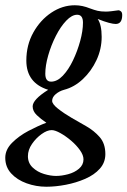

<svg xmlns="http://www.w3.org/2000/svg" viewBox="-67 -436 484 729"><path d="M109 273Q70 273 34 260Q-2 247 -24.5 222.5Q-47 198 -47 163Q-47 132 -21 106Q5 80 41 61Q77 42 109 30Q88 16 72.5 1Q57 -14 57 -32Q57 -58 116 -95Q33 -121 33 -206Q33 -265 59.5 -312.5Q86 -360 128 -388Q170 -416 217 -416Q232 -416 246 -413Q260 -410 275 -404Q291 -398 303.5 -395Q316 -392 335 -392Q344 -392 356.5 -393.5Q369 -395 383 -397Q387 -397 392 -393Q397 -389 397 -379Q397 -345 372 -345Q363 -345 346 -349.5Q329 -354 304 -364Q319 -342 319 -296Q319 -250 299.5 -208Q280 -166 247.5 -135.5Q215 -105 176 -95Q158 -90 144.5 -78.5Q131 -67 131 -53Q131 -41 153 -23.5Q175 -6 205 11.5Q235 29 260 43Q290 60 311.5 84.5Q333 109 333 149Q333 181 312 204.5Q291 228 256.5 243Q222 258 183 265.5Q144 273 109 273ZM127 -126Q150 -126 171.5 -148.5Q193 -171 210 -206.5Q227 -242 237.5 -280.5Q248 -319 248 -350Q248 -380 226 -380Q206 -380 184.5 -357.5Q163 -335 145 -299.5Q127 -264 116 -225.5Q105 -187 105 -156Q105 -126 127 -126ZM146 232Q167 232 191.5 225.5Q216 219 233 204.5Q250 190 250 169Q250 153 236.5 134Q223 115 203 98Q183 81 162.5 69.5Q142 58 129 58Q112 58 91 73Q70 88 54.5 110.5Q39 133 39 157Q39 183 57 200Q75 217 100 224.5Q125 232 146 232Z"/></svg>

Font: Junicode Two Beta Condensed Medium
Style: Italic
Weight: 500
Width: 3
Italic angle: -9°
Version: Version 1.053; ttfautohint (v1.8.4)